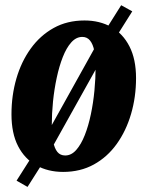

<svg xmlns="http://www.w3.org/2000/svg" viewBox="-20 -645 565 736"><path d="M85.5 71.5 43.5 47.5 95 -33.5 162 -136 354 -481 388.5 -536 444.5 -625 487 -601.5 430 -511 366 -413 171.5 -64.5 135 -6.5ZM304 -566.5Q362 -566.5 406.5 -541.5Q451 -516.5 476.2 -467.2Q501.5 -418 501.5 -345.5Q501.5 -273.5 482.5 -208.5Q463.5 -143.5 427.5 -93.2Q391.5 -43 339.8 -14.5Q288 14 222 14Q164 14 119.2 -11Q74.5 -36 49.2 -85Q24 -134 24 -207Q24 -279 42.8 -343.8Q61.5 -408.5 97.8 -458.8Q134 -509 185.8 -537.8Q237.5 -566.5 304 -566.5ZM295.5 -503.5Q272 -503.5 253.2 -482.5Q234.5 -461.5 220.8 -426.5Q207 -391.5 197.5 -347.2Q188 -303 183.2 -256Q178.5 -209 178.5 -165Q178.5 -128 183.8 -102Q189 -76 200 -62.5Q211 -49 230 -49Q253.5 -49 272.2 -70.2Q291 -91.5 305 -127Q319 -162.5 328.2 -206.5Q337.5 -250.5 342 -297.8Q346.5 -345 346.5 -388Q346.5 -424.5 341.5 -450Q336.5 -475.5 325.2 -489.5Q314 -503.5 295.5 -503.5Z"/></svg>

Font: Merriweather 24pt SemiCondensed Black
Style: Italic
Weight: 900
Width: 4
Italic angle: -7.8°
Designer: Eben Sorkin
Foundry: Eben Sorkin
Version: Version 2.101